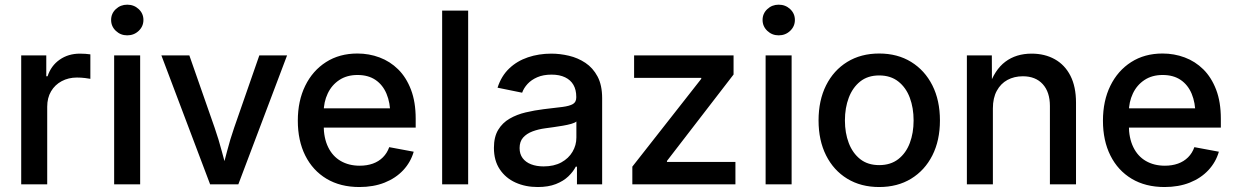

<svg xmlns="http://www.w3.org/2000/svg" viewBox="-20 -772 5174 804"><path d="M68.8 0V-540H173.8V-452.6H179.2Q193.8 -497.1 230 -522.2Q266.1 -547.4 314.5 -547.4Q325.2 -547.4 337.6 -546.6Q350.1 -545.9 358.4 -544.4V-441.9Q352.5 -443.4 335.9 -445.3Q319.3 -447.3 302.2 -447.3Q266.6 -447.3 238.3 -432.1Q210 -417 193.8 -389.6Q177.7 -362.3 177.7 -325.2V0Z M458 0V-540H566.9V0ZM512.7 -624Q484.9 -624 465.1 -642.8Q445.3 -661.6 445.3 -688.5Q445.3 -715.3 465.1 -733.9Q484.9 -752.4 512.7 -752.4Q541 -752.4 560.8 -733.9Q580.6 -715.3 580.6 -688.5Q580.6 -661.6 560.8 -642.8Q541 -624 512.7 -624Z M859.9 0 655.8 -540H772.9L878.9 -236.8Q896 -187.5 908.9 -138.2Q921.9 -88.9 935.5 -40H904.8Q918 -88.9 930.7 -138.2Q943.4 -187.5 960.4 -236.8L1065.9 -540H1182.1L978 0Z M1484.9 11.2Q1405.3 11.2 1347.4 -23.4Q1289.6 -58.1 1258.3 -120.6Q1227.1 -183.1 1227.1 -266.6Q1227.1 -349.6 1258.1 -412.8Q1289.1 -476.1 1345.2 -512Q1401.4 -547.9 1476.6 -547.9Q1525.4 -547.9 1569.3 -531.5Q1613.3 -515.1 1647.2 -481.7Q1681.2 -448.2 1700.9 -396.7Q1720.7 -345.2 1720.7 -274.4V-237.8H1284.2V-318.4H1664.6L1614.3 -292.5Q1614.3 -341.8 1598.6 -379.2Q1583 -416.5 1552.5 -437.3Q1522 -458 1477.1 -458Q1432.6 -458 1400.9 -437Q1369.1 -416 1352.3 -380.4Q1335.4 -344.7 1335.4 -301.8V-248.5Q1335.4 -194.3 1354 -156Q1372.6 -117.7 1406.7 -97.9Q1440.9 -78.1 1486.3 -78.1Q1516.6 -78.1 1541.3 -86.9Q1565.9 -95.7 1583.5 -113.3Q1601.1 -130.9 1609.9 -155.8L1712.4 -136.7Q1699.7 -92.8 1668.5 -59.3Q1637.2 -25.9 1590.6 -7.3Q1543.9 11.2 1484.9 11.2Z M1940.4 -727.5V0H1831.5V-727.5Z M2231.9 11.2Q2180.2 11.2 2138.7 -7.6Q2097.2 -26.4 2072.8 -63Q2048.3 -99.6 2048.3 -152.8Q2048.3 -198.7 2066.2 -228.3Q2084 -257.8 2114 -275.1Q2144 -292.5 2181.2 -301.3Q2218.3 -310.1 2257.3 -314.9Q2305.7 -320.3 2335.4 -324.2Q2365.2 -328.1 2379.2 -336.4Q2393.1 -344.7 2393.1 -363.8V-366.7Q2393.1 -396 2381.3 -416.5Q2369.6 -437 2346.4 -448.2Q2323.2 -459.5 2289.6 -459.5Q2254.9 -459.5 2229.7 -448.5Q2204.6 -437.5 2189 -420.4Q2173.3 -403.3 2166.5 -383.8L2063.5 -404.8Q2079.1 -453.6 2112.1 -485.1Q2145 -516.6 2190.7 -532Q2236.3 -547.4 2288.6 -547.4Q2324.7 -547.4 2362.3 -538.6Q2399.9 -529.8 2431.4 -508.8Q2462.9 -487.8 2482.2 -451.7Q2501.5 -415.5 2501.5 -360.8V0H2396V-74.2H2391.1Q2380.4 -53.2 2359.9 -33.4Q2339.4 -13.7 2307.6 -1.2Q2275.9 11.2 2231.9 11.2ZM2256.3 -75.2Q2299.8 -75.2 2330.6 -92Q2361.3 -108.9 2377.4 -136.5Q2393.6 -164.1 2393.6 -195.8V-263.2Q2387.7 -257.8 2372.3 -253.4Q2356.9 -249 2336.9 -245.6Q2316.9 -242.2 2297.6 -239.5Q2278.3 -236.8 2264.2 -234.9Q2234.4 -231 2209.7 -221.7Q2185.1 -212.4 2170.4 -195.8Q2155.8 -179.2 2155.8 -151.9Q2155.8 -127 2168.5 -109.9Q2181.2 -92.8 2203.9 -84Q2226.6 -75.2 2256.3 -75.2Z M2627.9 0V-74.2L2916.5 -441.9V-445.8H2635.3V-540H3051.8V-460L2772.9 -98.1V-93.8H3059.6V0Z M3186 0V-540H3294.9V0ZM3240.7 -624Q3212.9 -624 3193.1 -642.8Q3173.3 -661.6 3173.3 -688.5Q3173.3 -715.3 3193.1 -733.9Q3212.9 -752.4 3240.7 -752.4Q3269 -752.4 3288.8 -733.9Q3308.6 -715.3 3308.6 -688.5Q3308.6 -661.6 3288.8 -642.8Q3269 -624 3240.7 -624Z M3661.6 11.2Q3585 11.2 3527.8 -23.7Q3470.7 -58.6 3439.2 -121.3Q3407.7 -184.1 3407.7 -267.6Q3407.7 -351.6 3439.2 -414.6Q3470.7 -477.5 3527.8 -512.7Q3585 -547.9 3661.6 -547.9Q3738.3 -547.9 3795.4 -512.7Q3852.5 -477.5 3884.3 -414.6Q3916 -351.6 3916 -267.6Q3916 -184.1 3884.3 -121.3Q3852.5 -58.6 3795.4 -23.7Q3738.3 11.2 3661.6 11.2ZM3661.6 -80.6Q3709.5 -80.6 3741.7 -105.7Q3773.9 -130.9 3789.8 -173.1Q3805.7 -215.3 3805.7 -267.6Q3805.7 -320.3 3789.8 -362.8Q3773.9 -405.3 3741.7 -430.7Q3709.5 -456.1 3661.6 -456.1Q3613.8 -456.1 3582 -430.7Q3550.3 -405.3 3534.2 -362.8Q3518.1 -320.3 3518.1 -267.6Q3518.1 -215.3 3534.2 -173.1Q3550.3 -130.9 3582 -105.7Q3613.8 -80.6 3661.6 -80.6Z M4137.7 -317.9V0H4028.8V-540H4133.3L4133.8 -407.2H4120.6Q4144.5 -479.5 4189.7 -513.4Q4234.9 -547.4 4299.8 -547.4Q4355 -547.4 4397 -523.9Q4439 -500.5 4462.4 -454.8Q4485.8 -409.2 4485.8 -341.8V0H4376.5V-328.1Q4376.5 -386.7 4346.4 -419.7Q4316.4 -452.6 4263.2 -452.6Q4227.1 -452.6 4198.7 -437.3Q4170.4 -421.9 4154.1 -391.8Q4137.7 -361.8 4137.7 -317.9Z M4856.4 11.2Q4776.9 11.2 4719 -23.4Q4661.1 -58.1 4629.9 -120.6Q4598.6 -183.1 4598.6 -266.6Q4598.6 -349.6 4629.6 -412.8Q4660.6 -476.1 4716.8 -512Q4772.9 -547.9 4848.1 -547.9Q4897 -547.9 4940.9 -531.5Q4984.9 -515.1 5018.8 -481.7Q5052.7 -448.2 5072.5 -396.7Q5092.3 -345.2 5092.3 -274.4V-237.8H4655.8V-318.4H5036.1L4985.8 -292.5Q4985.8 -341.8 4970.2 -379.2Q4954.6 -416.5 4924.1 -437.3Q4893.6 -458 4848.6 -458Q4804.2 -458 4772.5 -437Q4740.7 -416 4723.9 -380.4Q4707 -344.7 4707 -301.8V-248.5Q4707 -194.3 4725.6 -156Q4744.1 -117.7 4778.3 -97.9Q4812.5 -78.1 4857.9 -78.1Q4888.2 -78.1 4912.8 -86.9Q4937.5 -95.7 4955.1 -113.3Q4972.7 -130.9 4981.4 -155.8L5084 -136.7Q5071.3 -92.8 5040 -59.3Q5008.8 -25.9 4962.2 -7.3Q4915.5 11.2 4856.4 11.2Z"/></svg>

Font: V-Inter
Style: Medium-500
Weight: 500
Designer: Rasmus Andersson
Foundry: rsms
Version: Version 4.000;git-4146feb